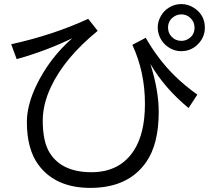

<svg xmlns="http://www.w3.org/2000/svg" viewBox="-20 -873 1040 945"><path d="M35.2 -655.3Q241.7 -700.7 414.1 -780.3L460.9 -721.2Q297.9 -588.4 230.5 -444.8Q190.4 -359.4 190.4 -278.8Q190.4 -174.3 225.6 -119.1Q285.6 -25.4 430.2 -25.4Q569.8 -25.4 639.2 -132.8Q693.4 -216.8 693.4 -361.8Q693.4 -519.5 631.3 -652.3L697.3 -687Q758.3 -580.1 840.8 -499Q889.2 -451.7 951.2 -407.2L908.2 -341.3Q791 -437.5 720.2 -558.1Q761.2 -428.2 761.2 -322.3Q761.2 -164.6 700.2 -76.2Q611.8 51.8 424.8 51.8Q254.4 51.8 170.4 -60.1Q112.3 -137.2 112.3 -272.5Q112.3 -354.5 158.2 -451.2Q222.7 -585.9 335.9 -685.1Q208 -622.6 62 -582ZM872.6 -853Q906.2 -853 936 -833.5Q988.3 -798.8 988.3 -736.8Q988.3 -689.9 954.1 -655.3Q919.9 -621.1 871.6 -621.1Q844.7 -621.1 820.3 -633.8Q793 -647.9 775.9 -673.3Q756.3 -703.1 756.3 -737.8Q756.3 -766.1 771 -792.7Q785.6 -819.3 810.5 -835Q838.9 -853 872.6 -853ZM872.1 -802.2Q854.5 -802.2 838.4 -792.5Q807.1 -773.4 807.1 -736.8Q807.1 -711.9 823.7 -693.4Q843.3 -671.9 872.6 -671.9Q888.7 -671.9 902.8 -679.2Q937.5 -697.8 937.5 -736.8Q937.5 -764.6 917.5 -784.2Q898.9 -802.2 872.1 -802.2Z"/></svg>

Font: BIZ UDGothic
Style: Regular
Weight: 400
Monospace: yes
Designer: TypeBank Co., Ltd.
Foundry: Morisawa Inc.
Version: Version 1.05